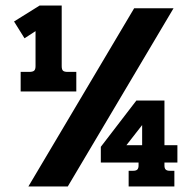

<svg xmlns="http://www.w3.org/2000/svg" viewBox="-20 -677 695 697"><path d="M55 -416H86Q99 -416 104 -420.5Q109 -425 109 -437V-564L69 -538L31 -599L124 -657H204V-437Q204 -425 208.5 -420.5Q213 -416 226 -416H257V-345H55ZM467 -647H610L226 0H83ZM447 -57H463Q474 -57 478.5 -61.5Q483 -66 483 -76V-87H346V-144L475 -312H577V-150H624V-87H577V-76Q577 -66 581.5 -61.5Q586 -57 597 -57H613V0H447ZM496 -150V-223L439 -150Z"/></svg>

Font: Pridi SemiBold
Style: Regular
Weight: 600
Designer: Katatrad Team
Foundry: CadsonDemak
Version: Version 1.001